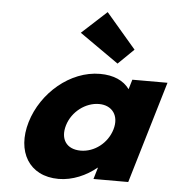

<svg xmlns="http://www.w3.org/2000/svg" viewBox="-57 -894 891 963"><g transform="rotate(5 388.0 -412.5)"><path d="M446.1 -840 320.9 -725 517.8 -587 596.7 -664ZM99.2 -256C143.9 -406 285.2 -528 435.2 -528C504.2 -528 554.4 -505 584.2 -464L598.8 -513H775.8L623 0H448L465.3 -58H463.3C412.8 -16 343.5 15 273.5 15C123.5 15 54.6 -106 99.2 -256ZM287.2 -256C266.4 -186 299.5 -136 371.5 -136C440.5 -136 505.4 -186 526.2 -256C547.4 -327 509.3 -377 443.3 -377C376.3 -377 308.4 -327 287.2 -256Z"/></g></svg>

Font: Hussar
Style: BdOblThree
Weight: 700
Foundry: Cannot Into Space Fonts
Version: Version 2.00